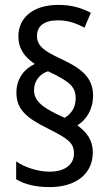

<svg xmlns="http://www.w3.org/2000/svg" viewBox="-20 -782 453 784"><path d="M47 -404C47 -336 87 -301 174 -258C259 -215 282 -199 282 -155C282 -113 249 -81 182 -81C135 -81 80 -99 46 -123V-50C81 -29 126 -18 183 -18C290 -18 359 -72 359 -160C359 -205 339 -239 296 -270C333 -293 360 -336 360 -391C360 -465 313 -503 228 -542C160 -574 131 -594 131 -636C131 -674 159 -699 216 -699C256 -699 287 -689 325 -669L351 -730C308 -751 272 -762 217 -762C121 -762 55 -714 55 -633C55 -586 78 -550 122 -521C78 -500 47 -460 47 -404ZM119 -414C119 -450 141 -480 176 -491C268 -448 289 -426 289 -380C289 -343 271 -317 244 -301L212 -316C151 -346 119 -371 119 -414Z"/></svg>

Font: Noto Sans Gurmukhi UI Condensed
Style: Regular
Weight: 400
Width: 3
Designer: Jelle Bosma - Monotype Design Team
Foundry: Monotype Imaging Inc.
Version: Version 2.004